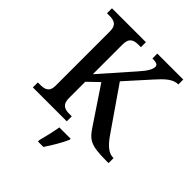

<svg xmlns="http://www.w3.org/2000/svg" viewBox="-254 -859 1225 1225"><g transform="rotate(45 359.0 -246.5)"><path d="M35 0H341V-45H320C280 -45 246 -54 246 -115V-262L320 -333L482 -91C528 -21 556 0 695 0H718V-45H716C677 -45 643 -71 604 -125L400 -420L542 -578C592 -634 630 -670 678 -670V-714H444V-670C479 -670 495 -664 495 -646C495 -625 482 -597 439 -549L246 -330V-599C246 -660 280 -669 320 -669H341V-714H35V-669H56C96 -669 130 -660 130 -603V-110C130 -53 96 -45 56 -45H35ZM302 208V221H351C380 179 419 113 437 71V61H335C327 108 314 165 302 208Z"/></g></svg>

Font: Noto Serif Medium
Style: Regular
Weight: 500
Designer: Monotype Design Team
Foundry: Monotype Imaging Inc.
Version: Version 2.013